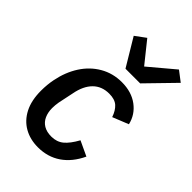

<svg xmlns="http://www.w3.org/2000/svg" viewBox="-234 -882 990 990"><g transform="rotate(45 261.0 -387.0)"><path d="M236 12Q179 12 135 -13Q91 -38 66 -86.5Q41 -135 41 -206Q41 -228 43 -249Q45 -270 49 -290Q63 -361 98 -415.5Q133 -470 186.5 -501Q240 -532 305 -532Q376 -532 423.5 -496.5Q471 -461 484 -404L397 -369Q385 -405 363.5 -424.5Q342 -444 301 -444Q247 -444 213 -410Q179 -376 167 -313L149 -227Q147 -216 146 -204.5Q145 -193 145 -183Q145 -152 156 -127.5Q167 -103 189.5 -89.5Q212 -76 246 -76Q285 -76 312 -98Q339 -120 366 -169L447 -131Q414 -61 360.5 -24.5Q307 12 236 12ZM376 -594H269L179 -744L236 -786L329 -670L467 -786L522 -744Z"/></g></svg>

Font: IBM Plex Sans Medium
Style: Italic
Weight: 500
Italic angle: -11.31°
Designer: Mike Abbink, Paul van der Laan, Pieter van Rosmalen
Foundry: Bold Monday
Version: Version 3.201